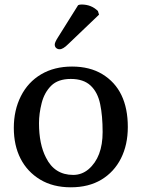

<svg xmlns="http://www.w3.org/2000/svg" viewBox="-20 -795 614 834"><path d="M424.8 -472.7Q535.2 -405.3 535.2 -243.2Q535.2 -166 505.4 -106.9Q475.6 -47.9 420.4 -14.6Q365.2 18.6 287.6 18.6Q210 18.6 154.3 -15.1Q98.6 -48.8 69.3 -106Q40 -163.1 40 -239.7Q40 -316.4 70.8 -377.4Q101.6 -438.5 158.7 -472.2Q215.8 -505.9 293 -505.9Q370.1 -505.9 424.8 -472.7ZM149.4 -259.8Q149.4 -168.9 179.7 -110.4Q216.8 -35.2 297.9 -35.2Q335 -35.2 364.3 -59.6Q425.8 -112.3 425.8 -221.7Q425.8 -292 415 -343.3Q404.3 -394.5 373.5 -423.3Q342.8 -452.1 287.6 -452.1Q232.4 -452.1 202.6 -422.9Q172.9 -393.6 161.1 -347.7Q149.4 -301.8 149.4 -259.8ZM232.4 -633.8 319.3 -772.5Q325.2 -775.4 334 -775.4Q377 -775.4 405.3 -747.1L410.2 -731.4L276.4 -603.5Q252.9 -580.1 238.3 -581.1Q230.5 -581.1 224.1 -586.4Q217.8 -591.8 217.8 -601.6Q217.8 -611.3 232.4 -633.8Z"/></svg>

Font: GenEi LateMin P v2
Style: Medium
Weight: 500
Designer: o_tamon (Modified)
Foundry: o_tamon / Adobe Systems Incorporated / FONT 910 / Philipp H. Poll
Version: Version 2.1;Original Version 1.004